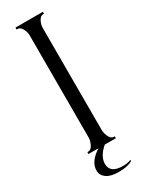

<svg xmlns="http://www.w3.org/2000/svg" viewBox="-211 -695 665 868"><g transform="rotate(-30 121.5 -260.5)"><path d="M49 0V-10H54Q68 -10 77.5 -28.5Q87 -47 87 -65V-598Q87 -615 77.5 -632.5Q68 -650 54 -650H49V-660H192V-650H187Q174 -650 164.5 -632.5Q155 -615 155 -598V-65Q155 -47 164 -28.5Q173 -10 187 -10H192V0H134Q91 37 91 76Q91 125 158 125Q182 125 199 118L201 123Q176 139 129 139Q86 139 64.5 123.5Q43 108 43 83Q43 37 101 0Z"/></g></svg>

Font: Forum
Style: Regular
Weight: 400
Designer: Denis Masharov
Foundry: Denis Masharov
Version: Version 1.000